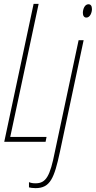

<svg xmlns="http://www.w3.org/2000/svg" viewBox="-20 -734 496 994"><path d="M2 0H216L221 -25H33L180 -714H154ZM427 -643C447 -643 456 -670 456 -687C456 -704 449 -712 438 -712C418 -712 409 -686 409 -667C409 -652 416 -643 427 -643ZM164 240C240 240 261 188 290 53L413 -526H387L264 52C239 179 218 215 164 215C149 215 140 213 130 209V236C137 238 149 240 164 240Z"/></svg>

Font: Noto Sans ExtraCondensed Thin
Style: Italic
Weight: 100
Width: 2
Italic angle: -12°
Designer: Monotype Design Team
Foundry: Monotype Imaging Inc.
Version: Version 2.013